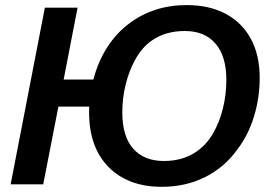

<svg xmlns="http://www.w3.org/2000/svg" viewBox="-20 -718 1076 748"><path d="M707.5 -698.2Q795.4 -698.2 859.4 -664.1Q923.3 -629.9 957.5 -566.4Q991.7 -502.9 991.7 -415.5Q991.7 -336.4 969.5 -264.2Q947.3 -191.9 905.8 -137.2Q855.5 -66.4 779.5 -28.3Q703.6 9.8 610.4 9.8Q543.5 9.8 491.7 -10Q439.9 -29.8 403.8 -66.4Q327.1 -143.6 327.1 -279.8L327.6 -302.7H207.5L148.4 0H21.5L154.8 -688H282.2L228 -408.2H343.8Q362.3 -479 398.4 -534.9Q434.6 -590.8 485.8 -628.4Q530.8 -662.1 586.7 -680.2Q642.6 -698.2 707.5 -698.2ZM700.2 -597.2Q623 -597.2 569.3 -558.6Q533.2 -532.7 508.1 -488Q482.9 -443.4 469.7 -389.4Q456.5 -335.4 456.5 -280.8Q456.5 -186 499.3 -138.4Q542 -90.8 618.2 -90.8Q695.3 -90.8 749 -129.9Q785.2 -155.8 810.3 -199Q835.4 -242.2 848.6 -296.1Q861.8 -350.1 861.8 -407.2Q861.8 -499 819.6 -548.1Q777.3 -597.2 700.2 -597.2Z"/></svg>

Font: Arimo SemiBold
Style: Italic
Weight: 600
Italic angle: -12°
Version: Version 1.33